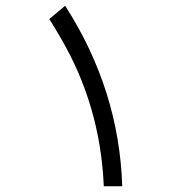

<svg xmlns="http://www.w3.org/2000/svg" viewBox="-20 -616 585 666"><path d="M340 30H404C397 -191 332 -400 206 -596L151 -550C163 -531 176 -510 189 -487C281 -331 332 -159 340 30Z"/></svg>

Font: Iranian Sans 
Style: Regular
Weight: 400
Designer: Hooman Mehr, Hadi Navid in Neviseh Pardaz Co. Ltd. (http://nevisa.com)
Foundry: http://font-store.ir
Version: 5.0.0 build 1/7/1393